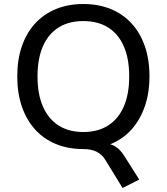

<svg xmlns="http://www.w3.org/2000/svg" viewBox="-20 -734 831 957"><path d="M591 203 505 63Q489 36 462 22.5Q435 9 397 9L472 -22Q505 -22 528 -15.5Q551 -9 569.5 7Q588 23 605 52L674 161ZM395 9Q320 9 259 -16Q198 -41 155 -88.5Q112 -136 89 -203Q66 -270 66 -353Q66 -437 89 -503.5Q112 -570 155 -617Q198 -664 259 -689Q320 -714 395 -714Q471 -714 532 -689Q593 -664 636 -617Q679 -570 702 -503.5Q725 -437 725 -354Q725 -270 701.5 -203Q678 -136 635.5 -88.5Q593 -41 532 -16Q471 9 395 9ZM395 -76Q468 -76 519 -108.5Q570 -141 597 -203Q624 -265 624 -353Q624 -442 597 -503.5Q570 -565 519 -597Q468 -629 395 -629Q323 -629 272 -597Q221 -565 194 -503.5Q167 -442 167 -353Q167 -265 194 -203Q221 -141 272 -108.5Q323 -76 395 -76Z"/></svg>

Font: Nunito Sans 10pt Medium
Style: Regular
Weight: 500
Designer: Vernon Adams
Foundry: Vernon Adams
Version: Version 3.101;gftools[0.9.27]